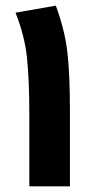

<svg xmlns="http://www.w3.org/2000/svg" viewBox="-20 -661 313 681"><path d="M84 -254Q84 -380 75.5 -458Q67 -536 35 -616L178 -641Q210 -554 219 -476Q228 -398 228 -271V0H84Z"/></svg>

Font: FiraGO Heavy
Style: Regular
Weight: 900
Designer: bBox Type
Foundry: bBox Type GmbH
Version: Version 1.001